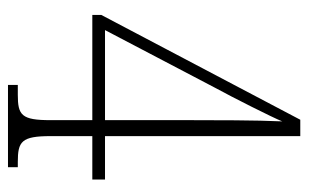

<svg xmlns="http://www.w3.org/2000/svg" viewBox="-162 -592 754 469"><g transform="rotate(90 214.5 -357.0)"><path d="M187 0H388V-24H375C325 -24 312 -33 312 -104V-206H418V-237H312V-714H272L16 -228V-206H273V-104C273 -33 261 -24 211 -24H187ZM53 -237 194 -506C217 -548 267 -647 276 -670C273 -607 273 -502 273 -444V-237Z"/></g></svg>

Font: Noto Serif Khmer ExtraCondensed ExtraLight
Style: Regular
Weight: 200
Width: 2
Designer: Danh Hong and the Monotype Design Team
Foundry: Monotype Imaging Inc.
Version: Version 2.004